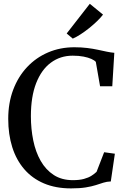

<svg xmlns="http://www.w3.org/2000/svg" viewBox="-20 -1008 683 1038"><path d="M364 10.5Q281 10.5 217.5 -16.5Q154 -43.5 111 -93.5Q68 -143.5 46.2 -212.5Q24.5 -281.5 24.5 -365.5Q24.5 -451.5 51.2 -522.5Q78 -593.5 126.2 -645Q174.5 -696.5 239.8 -724.5Q305 -752.5 382 -752.5Q420 -752.5 451.8 -748.5Q483.5 -744.5 509.8 -738.8Q536 -733 558 -728.5Q580 -724 598 -722.5L587 -541.5H521L498 -673.5Q490.5 -682 473.8 -689.5Q457 -697 431.8 -702Q406.5 -707 373 -707Q306 -707 255 -669.2Q204 -631.5 175.5 -558.5Q147 -485.5 147 -380Q147 -311 159.8 -248.8Q172.5 -186.5 200 -138.2Q227.5 -90 270.5 -62Q313.5 -34 374 -34Q409.5 -34 434 -40.8Q458.5 -47.5 474.5 -57.8Q490.5 -68 502 -79L543 -185L601 -177L579 -27Q558 -26.5 539.2 -20.5Q520.5 -14.5 498 -7.2Q475.5 0 443.5 5.2Q411.5 10.5 364 10.5ZM373 -799.5 340.5 -827 465.5 -987.5 537 -929Q524 -912 504.2 -893Q484.5 -874 461.8 -855.8Q439 -837.5 416.2 -822.8Q393.5 -808 374 -799.5Z"/></svg>

Font: Merriweather 60pt
Style: Regular
Weight: 400
Version: Version 2.100